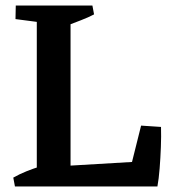

<svg xmlns="http://www.w3.org/2000/svg" viewBox="-20 -674 612 694"><path d="M113 0V-654H235V0ZM34 0 28 -32Q51 -45 76 -55Q101 -65 127 -73L128 0ZM136 0 211 -74 532 -93 549 0ZM549 0 443 -32 490 -220 562 -215Q563 -182 561.5 -142.5Q560 -103 557 -65Q554 -27 549 0ZM174 -587 36 -605 37 -654H177ZM221 -581 220 -654H314L320 -622Q299 -611 273 -601Q247 -591 221 -581Z"/></svg>

Font: Eczar Medium
Style: Regular
Weight: 500
Designer: Vaibhav Singh
Foundry: Rosetta Type Foundry
Version: Version 2.000